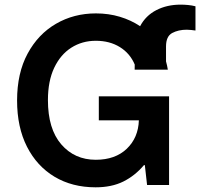

<svg xmlns="http://www.w3.org/2000/svg" viewBox="-20 -794 859 824"><path d="M390.3 9.9Q290.1 9.9 214.3 -35.3Q138.5 -80.6 95.9 -164.2Q53.3 -247.9 53.3 -362.9Q53.3 -480.1 98.4 -563.7Q143.5 -647.4 220.2 -691.9Q296.9 -736.5 391.7 -736.5Q446 -736.5 494.1 -722.1Q542.3 -707.7 581.3 -681.5Q605.1 -726.9 650.9 -750.5Q696.7 -774.1 755 -774.1Q771.3 -774.1 787.3 -772.5Q803.3 -771 818.9 -767V-663Q810 -664.1 800.6 -665.3Q791.2 -666.5 781.6 -666.5Q745.4 -666.5 718.9 -652.3Q692.5 -638.1 692.5 -594.5V-530.5Q697.4 -513.1 700.3 -495H557.9L558.2 -517Q538 -565 494.3 -592Q450.6 -619 391.3 -619Q332.7 -619 286.2 -589.5Q239.7 -560 212.7 -503.2Q185.7 -446.4 185.7 -364.3Q185.7 -240.8 242.9 -174.5Q300.1 -108.3 391 -108.3Q474.4 -108.3 524 -155.5Q573.5 -202.8 576 -277.7H404.1V-380.7H705.6V0H611.2L601.6 -85.2H597.7Q559.3 -39.8 509.2 -14.9Q459.2 9.9 390.3 9.9Z"/></svg>

Font: Inter Zeller Semi Bold
Style: Regular
Weight: 600
Designer: Rasmus Andersson; Joe Bland
Foundry: zeller
Version: Version 3.015;git-dec3a8cb1